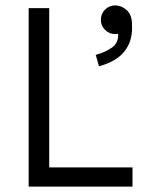

<svg xmlns="http://www.w3.org/2000/svg" viewBox="-20 -690 534 710"><path d="M162 -71H470V0H86V-660H162ZM406 -564Q384 -564 368.5 -579.5Q353 -595 353 -617Q353 -639 368.5 -654.5Q384 -670 406 -670Q428 -670 447 -654Q466 -638 468 -606Q471 -559 456.5 -527Q442 -495 413.5 -475Q385 -455 346 -445L334 -487Q370 -497 394.5 -514.5Q419 -532 417 -566Q415 -564 411.5 -564Q408 -564 406 -564Z"/></svg>

Font: Nata Sans
Style: Regular
Weight: 400
Designer: Daniel Uzquiano Cruz
Version: Version 1.001